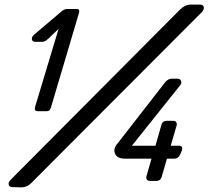

<svg xmlns="http://www.w3.org/2000/svg" viewBox="-20 -784 954 831"><path d="M72.8 26.9 32.7 25.9Q21 25.9 17.8 15.9Q14.6 5.9 26.9 -6.8L757.8 -741.2Q780.8 -764.2 805.7 -764.2H844.7Q858.9 -764.2 861.8 -754.2Q864.7 -744.1 853 -731L114.7 8.8Q96.7 26.9 72.8 26.9ZM310.1 -745.1Q328.1 -746.1 321.3 -726.1L200.2 -317.9Q196.3 -302.7 182.1 -302.7H144Q126 -302.7 132.3 -322.8L233.4 -658.7L189 -616.7Q175.3 -603 162.1 -603H132.3Q120.1 -603 118.2 -613.5Q116.2 -624 127.4 -633.8L217.3 -710Q236.3 -727.1 247.8 -736.1Q259.3 -745.1 270 -745.1ZM733.9 -97.2H702.6L678.7 -15.1Q673.8 -1 655.8 -1H628.9Q619.6 -1 615.7 -7.1Q611.8 -13.2 613.8 -21L635.7 -97.2H521.5Q486.8 -97.2 477.8 -119.1Q468.8 -141.1 488.8 -163.1L695.8 -429.2Q708.5 -443.4 722.7 -443.4H748.5Q758.8 -443.4 763.2 -434.3Q767.6 -425.3 760.7 -416L550.8 -153.3H652.8L679.7 -247.1Q684.6 -261.2 702.6 -261.2H729.5Q738.8 -261.2 742.7 -255.1Q746.6 -249 744.6 -241.2L718.8 -153.3H750.5Q761.7 -154.3 766.1 -149.2Q770.5 -144 767.6 -134.3L759.8 -115.2Q751.5 -97.2 733.9 -97.2Z"/></svg>

Font: Allan
Style: Regular
Weight: 400
Designer: Anton Koovit
Foundry: Anton Koovit
Version: Version 1.002